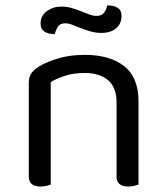

<svg xmlns="http://www.w3.org/2000/svg" viewBox="-20 -675 600 700"><path d="M405 -301Q405 -357 373.5 -383Q342 -409 289 -409Q249 -409 218 -399Q187 -389 165 -376V-2Q160 0 150 2.5Q140 5 128 5Q85 5 85 -31V-372Q85 -393 93.5 -406.5Q102 -420 123 -433Q149 -449 192 -462Q235 -475 289 -475Q380 -475 432.5 -434Q485 -393 485 -305V-2Q480 0 469.5 2.5Q459 5 448 5Q405 5 405 -31ZM203 -651Q224 -651 242 -645.5Q260 -640 275.5 -634Q291 -628 305 -622.5Q319 -617 332 -617Q350 -617 358.5 -627.5Q367 -638 371 -655H377Q395 -655 409 -646.5Q423 -638 423 -617Q423 -588 403 -571.5Q383 -555 350 -555Q329 -555 310 -560.5Q291 -566 274.5 -572.5Q258 -579 244 -584.5Q230 -590 218 -590Q200 -590 192 -579Q184 -568 180 -551H174Q156 -551 142 -560Q128 -569 128 -589Q128 -618 151 -634.5Q174 -651 203 -651Z"/></svg>

Font: Baloo Thambi 2
Style: Regular
Weight: 400
Designer: Aadarsh Rajan and Ek Type
Foundry: Ek Type
Version: Version 1.640;hotconv 1.0.111;makeotfexe 2.5.65597; ttfautoh